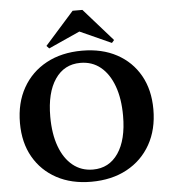

<svg xmlns="http://www.w3.org/2000/svg" viewBox="-61 -984 934 1055"><g transform="rotate(-5 405.5 -456.5)"><path d="M400 16Q291 16 209.5 -28Q128 -72 82.5 -151.5Q37 -231 37 -339Q37 -450 83.5 -532.5Q130 -615 214 -660.5Q298 -706 411 -706Q521 -706 602.5 -662Q684 -618 729 -538.5Q774 -459 774 -351Q774 -240 727.5 -157.5Q681 -75 597 -29.5Q513 16 400 16ZM415 -50Q504 -50 554.5 -124Q605 -198 605 -330Q605 -425 579.5 -494.5Q554 -564 507.5 -602Q461 -640 396 -640Q307 -640 256.5 -566Q206 -492 206 -360Q206 -265 231.5 -195.5Q257 -126 304 -88Q351 -50 415 -50ZM233 -734 219 -749 379 -929H433L592 -749L579 -734L406 -812Z"/></g></svg>

Font: Platypi SemiBold
Style: Regular
Weight: 600
Designer: David Sargent
Foundry: Bolt Cutter Type
Version: Version 1.200; ttfautohint (v1.8.4.7-5d5b)